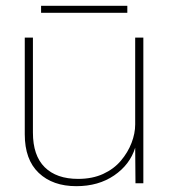

<svg xmlns="http://www.w3.org/2000/svg" viewBox="-20 -629 582 659"><path d="M242 10Q161 10 113 -35.5Q65 -81 65 -168V-500H93V-174Q93 -95 133.5 -55Q174 -15 248 -15Q297 -15 334 -32Q371 -49 395 -77.5Q419 -106 431.5 -138.5Q444 -171 444 -202V-500H472V0H445L444 -122Q426 -64 372 -27Q318 10 242 10ZM417 -609V-585H121V-609Z"/></svg>

Font: Prodigy Sans ExtraLight
Style: Regular
Weight: 200
Designer: Wei Huang
Foundry: Wei Huang
Version: Version 1.003; ttfautohint (v1.8.3)